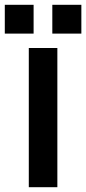

<svg xmlns="http://www.w3.org/2000/svg" viewBox="-72 -780 359 800"><path d="M267 -640V-760H146V-640ZM68 -640V-760H-52V-640ZM167 0V-580H48V0Z"/></svg>

Font: Orbitron SemiBold
Style: Regular
Weight: 600
Designer: Matt McInerney
Foundry: The League of Moveable Type
Version: Version 2.001